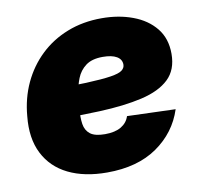

<svg xmlns="http://www.w3.org/2000/svg" viewBox="-66 -609 726 691"><g transform="rotate(-10 296.5 -264.0)"><path d="M272 11.7Q189 11.7 130.4 -17.1Q71.8 -45.9 43.5 -101.8Q15.1 -157.7 23.4 -237.8Q28.8 -302.7 54.4 -357.7Q80.1 -412.6 122.6 -453.1Q165 -493.7 222.2 -516.1Q279.3 -538.6 348.1 -538.6Q410.2 -538.6 461.4 -519.5Q512.7 -500.5 543.2 -462.9Q573.7 -425.3 573.7 -369.1Q573.7 -310.5 538.8 -277.3Q503.9 -244.1 438.7 -229Q373.5 -213.9 282.5 -210.2Q191.4 -206.5 78.6 -206.5L96.7 -316.9Q193.8 -316.9 253.2 -319.3Q312.5 -321.8 343.5 -326.7Q374.5 -331.5 385.5 -340.1Q396.5 -348.6 396.5 -360.8Q396.5 -379.9 378.7 -390.4Q360.8 -400.9 327.6 -400.9Q288.1 -400.9 265.6 -384Q243.2 -367.2 232.7 -340.6Q222.2 -314 218.5 -285.2Q214.8 -256.3 212.9 -231.9Q210 -200.2 213.6 -176Q217.3 -151.9 234.4 -138.7Q251.5 -125.5 288.1 -125.5Q325.2 -125.5 347.4 -138.9Q369.6 -152.3 377 -175.8L553.7 -169.9Q527.3 -88.4 455.3 -38.3Q383.3 11.7 272 11.7Z"/></g></svg>

Font: Inter 24pt Black
Style: Italic
Weight: 900
Italic angle: -9.3988°
Designer: Rasmus Andersson
Foundry: rsms
Version: Version 4.001;git-66647c0bb